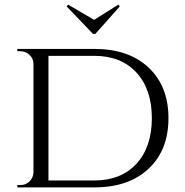

<svg xmlns="http://www.w3.org/2000/svg" viewBox="-20 -812 800 832"><path d="M499 -784 493 -792 388 -726 275 -792 269 -784 383 -665H393ZM389 -600Q537 -600 623 -520Q710 -439 710 -300Q710 -161 623 -80Q537 0 389 0H55V-10H68Q92 -10 108 -26Q124 -42 125 -64V-536Q124 -560 107 -575Q91 -590 67 -590H55V-600ZM190 -30H389Q504 -30 571 -102Q638 -175 638 -300Q638 -425 571 -498Q504 -570 389 -570H190Z"/></svg>

Font: Cinzel(RUS BY LYAJKA)
Style: Regular
Weight: 400
Designer: Natanael Gama
Version: Version 1.001;PS 001.001;hotconv 1.0.56;makeotf.lib2.0.21325